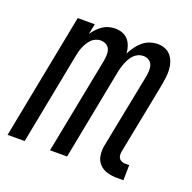

<svg xmlns="http://www.w3.org/2000/svg" viewBox="-107 -645 760 761"><g transform="rotate(20 273.5 -265.0)"><path d="M490 12H462Q441 12 421.5 6.5Q402 1 388.5 -13Q375 -27 371.5 -47.5Q368 -68 372 -90L435 -410Q437 -423 437 -435Q437 -447 432.5 -457Q428 -467 418 -472.5Q408 -478 396 -478Q385 -478 375 -473.5Q365 -469 357 -461Q349 -453 343.5 -443Q338 -433 334 -423Q330 -413 327 -403Q324 -393 322 -382L248 0H176L256 -410Q258 -423 258 -435Q258 -447 253.5 -457Q249 -467 238.5 -472.5Q228 -478 216 -478Q206 -478 195.5 -473.5Q185 -469 177.5 -461Q170 -453 164 -443Q158 -433 154 -423Q150 -413 147.5 -403Q145 -393 143 -382L69 0H-3L100 -530H172L163 -486Q171 -498 181 -508.5Q191 -519 203 -527Q215 -535 228.5 -538.5Q242 -542 255 -542Q271 -542 285.5 -536.5Q300 -531 309.5 -520Q319 -509 324 -494Q329 -479 330 -464Q337 -479 347.5 -493.5Q358 -508 371.5 -519.5Q385 -531 401.5 -536.5Q418 -542 434 -542Q451 -542 465.5 -536Q480 -530 489.5 -518.5Q499 -507 504 -492.5Q509 -478 510 -462Q511 -446 509 -429.5Q507 -413 504 -396L444 -90Q443 -82 444 -74.5Q445 -67 449.5 -62Q454 -57 460.5 -54.5Q467 -52 475 -52H491Z"/></g></svg>

Font: Lode Term
Style: Italic
Weight: 400
Italic angle: -11°
Monospace: yes
Designer: Belleve Invis
Foundry: Belleve Invis
Version: Version 29.2.0